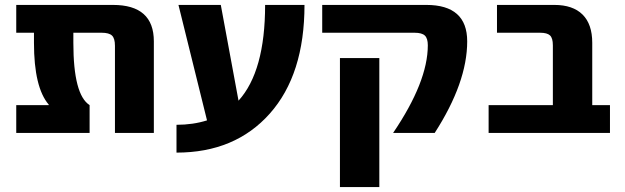

<svg xmlns="http://www.w3.org/2000/svg" viewBox="-20 -540 2539 780"><path d="M605 0H447V-354Q447 -384 435 -395.5Q423 -407 393 -407H278V-366Q278 -155 344 -113V0H46V-113H178V-115Q118 -185 118 -366V-407H46V-520H439Q605 -520 605 -372Z M949 -131Q1057 -250 1057 -520H1217Q1217 -237 1076 -78.5Q935 80 697 80V-33Q764 -33 821 -51L705 -520H877Z M1361 220V-304H1521V220ZM1878 -372Q1878 -205 1746 0H1577Q1718 -208 1718 -356Q1718 -384 1706 -395.5Q1694 -407 1664 -407H1289V-520H1712Q1878 -520 1878 -372Z M2226 -356Q2226 -385 2214.5 -396Q2203 -407 2174 -407H1999V-520H2232Q2307 -520 2346.5 -481Q2386 -442 2386 -366V-113H2458V0H1965V-113H2226Z"/></svg>

Font: Mplus 1p ExtraBold
Style: Regular
Weight: 800
Version: Version 1.061